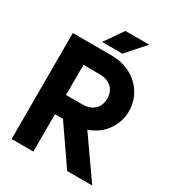

<svg xmlns="http://www.w3.org/2000/svg" viewBox="-208 -1011 1034 1134"><g transform="rotate(30 309.0 -444.5)"><path d="M47.9 0V-722.7H306.2Q387.7 -722.7 445.8 -690.2Q503.9 -657.7 535.2 -604.2Q566.4 -550.8 566.4 -488.8Q566.4 -417 524.9 -357.2Q483.4 -297.4 407.7 -271L597.7 0H426.8L251 -254.9H196.3V0ZM196.3 -591.3V-385.7H306.2Q356.9 -385.7 387.5 -413.1Q418 -440.4 418 -488.8Q418 -537.1 387.5 -564.2Q356.9 -591.3 306.2 -591.3ZM362.8 -763.7H224.1L311 -888.7H473.1Z"/></g></svg>

Font: Giphurs
Style: Bold
Weight: 700
Version: Version 0.920; ttfautohint (v1.8.4.7-5d5b)